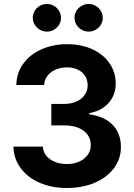

<svg xmlns="http://www.w3.org/2000/svg" viewBox="-20 -940 679 970"><path d="M47.9 -199.2H196.3Q197.8 -173.3 213.9 -153.3Q230 -133.3 257.3 -122.3Q284.7 -111.3 318.4 -111.3Q353 -111.3 380.6 -123.8Q408.2 -136.2 423.6 -158.2Q439 -180.2 438.5 -208Q439 -236.8 422.6 -259.3Q406.2 -281.7 376 -294.2Q345.7 -306.6 304.7 -306.6H239.3V-415H304.7Q338.9 -415 365.7 -426.8Q392.6 -438.5 407.7 -460Q422.9 -481.4 422.9 -508.8Q422.9 -535.6 409.9 -556.2Q397 -576.7 373.5 -588.1Q350.1 -599.6 319.3 -599.6Q288.1 -599.6 262 -588.6Q235.8 -577.6 220 -557.4Q204.1 -537.1 203.1 -510.7H62.5Q63.5 -570.8 97.2 -617.7Q130.9 -664.6 189.2 -690.7Q247.6 -716.8 319.3 -716.8Q391.6 -716.8 447.5 -690.7Q503.4 -664.6 534.2 -618.9Q564.9 -573.2 564.5 -517.6Q564.9 -479 548.1 -447.5Q531.2 -416 500.7 -395.5Q470.2 -375 430.7 -368.2V-362.3Q481.9 -356 518.1 -334Q554.2 -312 572.8 -277.1Q591.3 -242.2 590.8 -198.2Q591.3 -138.7 556.2 -91.1Q521 -43.5 458.5 -16.8Q396 9.8 317.4 9.8Q240.7 9.8 179.9 -16.8Q119.1 -43.5 84.2 -91.1Q49.3 -138.7 47.9 -199.2ZM145.5 -849.6Q145.5 -868.7 155 -884.8Q164.6 -900.9 181.2 -910.4Q197.8 -919.9 216.8 -919.9Q236.3 -919.9 252.7 -910.4Q269 -900.9 278.6 -884.8Q288.1 -868.7 288.1 -849.6Q288.1 -831.1 278.6 -815.2Q269 -799.3 252.7 -789.8Q236.3 -780.3 216.8 -780.3Q197.8 -780.3 181.4 -789.8Q165 -799.3 155.3 -815.4Q145.5 -831.5 145.5 -849.6ZM356.4 -849.6Q356.4 -868.7 366 -884.8Q375.5 -900.9 392.1 -910.4Q408.7 -919.9 427.7 -919.9Q447.3 -919.9 463.6 -910.4Q480 -900.9 489.5 -884.8Q499 -868.7 499 -849.6Q499 -831.1 489.5 -815.2Q480 -799.3 463.6 -789.8Q447.3 -780.3 427.7 -780.3Q408.7 -780.3 392.3 -789.8Q376 -799.3 366.2 -815.4Q356.4 -831.5 356.4 -849.6Z"/></svg>

Font: Pretendard JP
Style: Bold
Weight: 700
Designer: Base glyphs from Inter by Rasmus Andersson; Hangeul glyphs from Noto Sans CJK(Source Han Sans) by Jang Soo-young and Kan
Foundry: Kil Hyung-jin
Version: Version 1.309